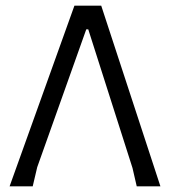

<svg xmlns="http://www.w3.org/2000/svg" viewBox="-20 -661 611 681"><path d="M549 0H465L450 -65L293 -557H286L112 -68L96 0H14L244 -641H339Z"/></svg>

Font: Alegreya Sans
Style: Regular
Weight: 400
Designer: Juan Pablo del Peral
Foundry: Huerta Tipografica
Version: Version 2.008; ttfautohint (v1.6)